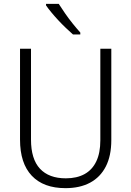

<svg xmlns="http://www.w3.org/2000/svg" viewBox="-20 -967 682 997"><path d="M558 -240Q558 -158 529.5 -102.5Q501 -47 448 -18.5Q395 10 320 10Q206 10 145 -54.5Q84 -119 84 -242V-714H141V-242Q141 -141 187.5 -91Q234 -41 322 -41Q379 -41 419 -63Q459 -85 480 -129Q501 -173 501 -238V-714H558ZM285 -947Q299 -925 318 -897.5Q337 -870 358 -844Q379 -818 397 -798V-788H359Q342 -803 322 -822Q302 -841 282.5 -862Q263 -883 246.5 -903Q230 -923 219 -939V-947Z"/></svg>

Font: Noto Sans Hebrew SemiCondensed Light
Style: Regular
Weight: 300
Width: 4
Designer: Monotype Design Team
Foundry: Monotype Imaging Inc.
Version: Version 2.003